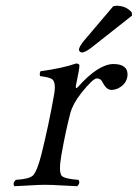

<svg xmlns="http://www.w3.org/2000/svg" viewBox="-20 -641 478 666"><path d="M372.6 -619.1Q379.4 -621.1 387.2 -621.1Q418.5 -619.6 437 -598.1L438 -586.9L299.8 -478Q276.4 -459.5 265.6 -459Q254.9 -459 253.9 -468.8Q253.9 -470.7 254.4 -472.2Q257.8 -483.4 271.5 -500ZM167.5 -312Q175.3 -356.4 160.2 -366.7Q148.9 -373.5 119.1 -377Q116.2 -385.3 120.6 -394Q194.8 -403.8 244.6 -420.9Q253.9 -419.9 255.4 -415Q256.3 -404.8 244.1 -348.1Q241.2 -335 245.6 -335.4Q248 -336.9 250 -338.9Q320.3 -418 373 -418.9Q422.4 -418.9 422.4 -382.8Q422.4 -377.4 421.4 -373Q415.5 -345.7 386.2 -333Q376 -329.1 366.7 -329.1Q349.1 -329.1 335.9 -355.5Q334 -358.9 333.5 -359.9Q327.6 -368.7 315.4 -369.1Q301.8 -368.2 261.7 -317.9Q232.9 -281.2 224.1 -249Q207.5 -186 192.9 -103Q182.6 -43.5 194.3 -30.8Q205.1 -20.5 252.4 -17.1Q259.3 -5.9 248 4.9Q230 4.4 197.3 2.4Q157.7 0 136.2 0Q115.2 0 78.6 2.4Q47.4 4.4 29.8 4.9Q22.9 -6.3 34.7 -17.1Q82 -20 94.7 -32.7Q108.9 -47.9 123 -103Q148.9 -206.5 167.5 -312Z"/></svg>

Font: Linux Libertine Display Slanted O
Style: Slanted
Weight: 400
Designer: Philipp H. Poll
Foundry: Philipp H. Poll
Version: Version 5.0.9